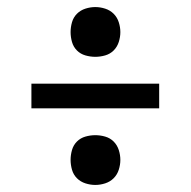

<svg xmlns="http://www.w3.org/2000/svg" viewBox="-20 -612 540 544"><path d="M250 -451Q236 -451 222 -455Q208 -459 198 -469Q188 -479 184 -493Q180 -507 180 -521Q180 -535 184 -549Q188 -563 198 -573Q208 -583 222 -587.5Q236 -592 250 -592Q264 -592 278 -587.5Q292 -583 302 -573Q312 -563 316.5 -549Q321 -535 321 -521Q321 -507 316.5 -493Q312 -479 302 -469Q292 -459 278 -455Q264 -451 250 -451ZM69 -305V-375H431V-305ZM250 -88Q236 -88 222 -92.5Q208 -97 198 -107Q188 -117 184 -131Q180 -145 180 -159Q180 -173 184 -187Q188 -201 198 -211Q208 -221 222 -225Q236 -229 250 -229Q264 -229 278 -225Q292 -221 302 -211Q312 -201 316.5 -187Q321 -173 321 -159Q321 -145 316.5 -131Q312 -117 302 -107Q292 -97 278 -92.5Q264 -88 250 -88Z"/></svg>

Font: Iosevka Curly Slab
Style: Regular
Weight: 400
Monospace: yes
Designer: Belleve Invis
Foundry: Belleve Invis
Version: Version 22.1.2; ttfautohint (v1.8.4)